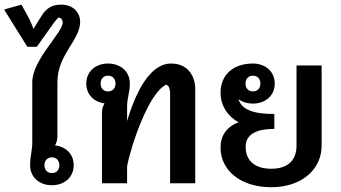

<svg xmlns="http://www.w3.org/2000/svg" viewBox="-22 -778 1447 815"><path d="M198.3 -110C218.3 -110 230 -95.8 230 -76.7C230 -57.5 218.3 -43.3 198.3 -43.3C178.3 -43.3 166.7 -57.5 166.7 -76.7C166.7 -95.8 178.3 -110 198.3 -110ZM-2.5 -734.2 94.2 -579.2H134.2C134.2 -579.2 193.3 -661.7 197.5 -668.3C200 -671.7 216.7 -696.7 226.7 -703.3C238.3 -703.3 244.2 -691.7 244.2 -683.3C244.2 -638.3 115 -525 115 -429.2V-175C115 -136.7 105.8 -115.8 105.8 -76.7C105.8 -25 145.8 8.3 198.3 8.3C250.8 8.3 290.8 -25 290.8 -76.7C290.8 -124.2 257.5 -155.8 211.7 -160.8C217.5 -171.7 221.7 -184.2 221.7 -200V-429.2C221.7 -547.5 318.3 -605.8 318.3 -686.7C318.3 -715 298.3 -758.3 236.7 -758.3C181.7 -758.3 162.5 -723.3 152.5 -707.5C142.5 -691.7 130 -672.5 120 -655C115 -668.3 110 -682.5 103.3 -695.8L69.2 -758.3L-2.5 -738.3Z M436.7 -390C416.7 -390 405 -404.2 405 -423.3C405 -442.5 416.7 -456.7 436.7 -456.7C456.7 -456.7 468.3 -442.5 468.3 -423.3C468.3 -404.2 456.7 -390 436.7 -390ZM517.5 -264.2V-325C517.5 -363.3 529.2 -384.2 529.2 -423.3C529.2 -475 489.2 -508.3 436.7 -508.3C384.2 -508.3 344.2 -475 344.2 -423.3C344.2 -376.7 376.7 -345 421.7 -339.2C415 -328.3 410.8 -315.8 410.8 -300V0H517.5V-72.5C534.2 -160.8 610 -385.8 683.3 -418.3C695.8 -415.8 700 -397.5 700 -382.5V0H806.7V-402.5C806.7 -440.8 785.8 -508.3 704.2 -508.3C611.7 -508.3 552.5 -380.8 517.5 -264.2Z M1051.7 -390C1031.7 -390 1020 -404.2 1020 -423.3C1020 -442.5 1031.7 -456.7 1051.7 -456.7C1071.7 -456.7 1083.3 -442.5 1083.3 -423.3C1083.3 -404.2 1071.7 -390 1051.7 -390ZM1236.7 -500V-160C1236.7 -90.8 1192.5 -61.7 1129.2 -61.7C1065.8 -61.7 1020.8 -90.8 1020.8 -155C1020.8 -206.7 1064.2 -230.8 1142.5 -230.8V-294.2C1057.5 -294.2 1005 -310 990 -357.5C1005.8 -345 1027.5 -338.3 1051.7 -338.3C1104.2 -338.3 1144.2 -371.7 1144.2 -423.3C1144.2 -475 1104.2 -508.3 1051.7 -508.3C965 -508.3 914.2 -457.5 914.2 -385C914.2 -327.5 946.7 -282.5 990.8 -259.2C946.7 -242.5 914.2 -209.2 914.2 -150.8C914.2 -55 999.2 16.7 1129.2 16.7C1259.2 16.7 1343.3 -59.2 1343.3 -160V-500Z"/></svg>

Font: Boon SemiBold
Style: Regular
Weight: 600
Designer: Sungsit Sawaiwan
Foundry: FontUni
Version: Version 2.0